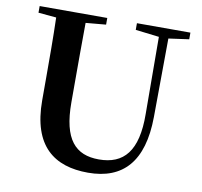

<svg xmlns="http://www.w3.org/2000/svg" viewBox="-83 -829 984 937"><g transform="rotate(10 409.0 -361.0)"><path d="M521 -708 638 -694 640 -312C642 -128 576 -54 453 -54C337 -54 273 -121 273 -305V-401C273 -501 273 -600 274 -699L374 -708V-741H39V-708L128 -700C131 -600 131 -500 131 -401V-290C131 -63 245 19 412 19C585 19 680 -83 682 -304L685 -694L786 -708V-741H521Z"/></g></svg>

Font: Noto Serif CJK HK
Style: Bold
Weight: 700
Designer: Ryoko NISHIZUKA 西塚涼子 (kana & ideographs); Frank Grießhammer (Latin, Greek & Cyrillic); Wenlong ZHANG 张文龙 (bopomofo); San
Foundry: Adobe
Version: Version 2.001;hotconv 1.1.0;makeotfexe 2.6.0